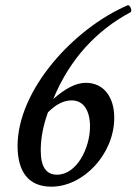

<svg xmlns="http://www.w3.org/2000/svg" viewBox="-20 -693 513 721"><path d="M173 8C293 8 409 -114 409 -251C409 -327 371 -382 302 -382C265 -382 224 -360 180 -321C242 -472 343 -579 470 -647C478 -652 468 -677 459 -673C255 -585 46 -354 46 -145C46 -48 87 8 173 8ZM194 -37C153 -37 133 -67 133 -128C133 -174 142 -221 160 -271C190 -301 219 -316 249 -316C295 -316 318 -276 318 -218C318 -138 269 -37 194 -37Z"/></svg>

Font: Junicode Two Beta SemiCondensed Medium
Style: Italic
Weight: 500
Width: 4
Italic angle: -10°
Version: Version 1.063